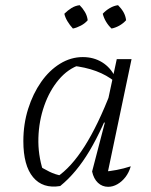

<svg xmlns="http://www.w3.org/2000/svg" viewBox="-20 -714 581 740"><path d="M212 3Q145 14 107.5 -31Q70 -76 70 -170Q70 -236 88.5 -294.5Q107 -353 138.5 -398Q170 -443 211.5 -468.5Q253 -494 299 -494Q341 -494 373.5 -474Q406 -454 424 -417L423 -399Q361 -450 256 -461L288 -464Q242 -449 206.5 -407Q171 -365 150.5 -306.5Q130 -248 128 -183Q126 -118 146 -56L123 -79Q147 -64 170 -52.5Q193 -41 221 -36L198 -31Q254 -68 306 -150Q358 -232 408 -362L425 -350Q376 -218 325 -132.5Q274 -47 212 3ZM390 -24 377 -52Q403 -54 429.5 -59Q456 -64 484 -73Q477 -49 463.5 -31.5Q450 -14 432.5 -4Q415 6 397 6Q374 6 357.5 -9.5Q341 -25 335 -53L384 -241L378 -243L430 -486H487ZM287 -694Q299 -682 307.5 -667.5Q316 -653 318 -636Q308 -624 292 -615.5Q276 -607 261 -604Q249 -617 240 -632Q231 -647 228 -661Q241 -674 255.5 -683Q270 -692 287 -694ZM435 -694Q448 -681 456 -667Q464 -653 466 -636Q454 -623 439.5 -615Q425 -607 410 -604Q398 -615 389 -630Q380 -645 376 -661Q388 -674 403.5 -683Q419 -692 435 -694Z"/></svg>

Font: Piazzolla 8pt ExtraLight
Style: Italic
Weight: 250
Italic angle: -11.3°
Designer: Juan Pablo del Peral
Foundry: Huerta Tipografica
Version: Version 2.001